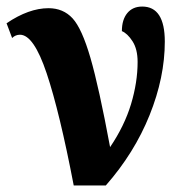

<svg xmlns="http://www.w3.org/2000/svg" viewBox="-55 -566 558 586"><path d="M6 -460Q-8 -460 -18 -450L-35 -495Q33 -541 93 -541Q138 -541 166.5 -510Q195 -479 221 -389.5Q247 -300 281 -117Q325 -182 345 -248.5Q365 -315 365 -377Q365 -416 349.5 -440Q334 -464 317 -471Q317 -506 333.5 -526Q350 -546 379 -546Q448 -546 448 -439Q448 -330 401.5 -214.5Q355 -99 268 0H170Q127 -224 87.5 -342Q48 -460 6 -460Z"/></svg>

Font: Noto Serif CondBlack
Style: Regular
Weight: 900
Width: 3
Designer: Monotype Design Team
Foundry: Monotype Imaging Inc.
Version: Version 1.001